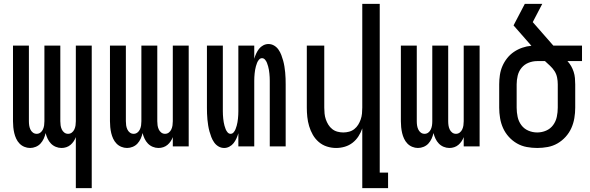

<svg xmlns="http://www.w3.org/2000/svg" viewBox="-20 -755 3040 990"><path d="M371 215V-48Q367 -37 360 -26.5Q353 -16 343.5 -8Q334 0 322 4Q310 8 297 8Q282 8 267.5 2Q253 -4 242.5 -15Q232 -26 225.5 -40Q219 -54 215 -69Q212 -54 205.5 -40Q199 -26 189 -15Q179 -4 164.5 2Q150 8 135 8Q120 8 105.5 2Q91 -4 80.5 -15Q70 -26 63.5 -40Q57 -54 53.5 -69Q50 -84 48.5 -99.5Q47 -115 47 -130V-520H129V-130Q129 -119 130.5 -108.5Q132 -98 136.5 -88Q141 -78 149.5 -71.5Q158 -65 169 -65Q180 -65 188.5 -71.5Q197 -78 201.5 -88Q206 -98 207.5 -108.5Q209 -119 209 -130V-520H291V-130Q291 -119 292.5 -108.5Q294 -98 298.5 -88Q303 -78 311.5 -71.5Q320 -65 331 -65Q342 -65 350.5 -71.5Q359 -78 363.5 -88Q368 -98 369.5 -108.5Q371 -119 371 -130V-520H453V215Z M635 8Q620 8 605.5 2Q591 -4 580.5 -15Q570 -26 563.5 -40Q557 -54 553.5 -69Q550 -84 548.5 -99.5Q547 -115 547 -130V-520H629V-130Q629 -119 630.5 -108.5Q632 -98 636.5 -88Q641 -78 649.5 -71.5Q658 -65 669 -65Q680 -65 688.5 -71.5Q697 -78 701.5 -88Q706 -98 707.5 -108.5Q709 -119 709 -130V-520H791V-130Q791 -119 792.5 -108.5Q794 -98 798.5 -88Q803 -78 811.5 -71.5Q820 -65 831 -65Q842 -65 850.5 -71.5Q859 -78 863.5 -88Q868 -98 869.5 -108.5Q871 -119 871 -130V-520H953V0H871V-48Q867 -37 860 -26.5Q853 -16 843.5 -8Q834 0 822 4Q810 8 797 8Q782 8 767.5 2Q753 -4 742.5 -15Q732 -26 725.5 -40Q719 -54 715 -69Q712 -54 705.5 -40Q699 -26 689 -15Q679 -4 664.5 2Q650 8 635 8Z M1136 8Q1120 8 1106.5 0Q1093 -8 1084 -21Q1075 -34 1069.5 -48.5Q1064 -63 1060 -77.5Q1056 -92 1053.5 -107.5Q1051 -123 1049.5 -138.5Q1048 -154 1047.5 -169.5Q1047 -185 1047 -200V-520H1129V-200Q1129 -191 1129 -181.5Q1129 -172 1129.5 -162.5Q1130 -153 1131 -143.5Q1132 -134 1133.5 -125Q1135 -116 1137.5 -107Q1140 -98 1143.5 -89Q1147 -80 1153.5 -72.5Q1160 -65 1169 -65Q1178 -65 1184.5 -72.5Q1191 -80 1194.5 -89Q1198 -98 1200.5 -107Q1203 -116 1204.5 -125Q1206 -134 1207 -143.5Q1208 -153 1208.5 -162.5Q1209 -172 1209 -181.5Q1209 -191 1209 -200V-520H1291V-452Q1295 -466 1301 -479Q1307 -492 1315.5 -503Q1324 -514 1337 -521Q1350 -528 1364 -528Q1380 -528 1393.5 -520Q1407 -512 1416 -499Q1425 -486 1430.5 -471.5Q1436 -457 1440 -442.5Q1444 -428 1446.5 -412.5Q1449 -397 1450.5 -381.5Q1452 -366 1452.5 -350.5Q1453 -335 1453 -320V0H1371V-320Q1371 -329 1371 -338.5Q1371 -348 1370.5 -357.5Q1370 -367 1369 -376.5Q1368 -386 1366.5 -395Q1365 -404 1362.5 -413Q1360 -422 1356.5 -431Q1353 -440 1346.5 -447.5Q1340 -455 1331 -455Q1322 -455 1315.5 -447.5Q1309 -440 1305.5 -431Q1302 -422 1299.5 -413Q1297 -404 1295.5 -395Q1294 -386 1293 -376.5Q1292 -367 1291.5 -357.5Q1291 -348 1291 -338.5Q1291 -329 1291 -320V0H1209V-68Q1205 -54 1199 -41Q1193 -28 1184.5 -17Q1176 -6 1163 1Q1150 8 1136 8Z M1848 215V-93Q1841 -72 1828.5 -52.5Q1816 -33 1798 -19Q1780 -5 1758 1.5Q1736 8 1713 8Q1689 8 1665.5 0.5Q1642 -7 1623.5 -23Q1605 -39 1593 -60Q1581 -81 1574 -104.5Q1567 -128 1564.5 -152Q1562 -176 1562 -200V-520H1652V-200Q1652 -185 1653.5 -169.5Q1655 -154 1660 -139.5Q1665 -125 1673 -112Q1681 -99 1693 -89.5Q1705 -80 1720 -76Q1735 -72 1750 -72Q1765 -72 1780 -76Q1795 -80 1807 -89.5Q1819 -99 1827 -112Q1835 -125 1840 -139.5Q1845 -154 1846.5 -169.5Q1848 -185 1848 -200V-735H1938V135H1981V215Z M2135 8Q2120 8 2105.5 2Q2091 -4 2080.5 -15Q2070 -26 2063.5 -40Q2057 -54 2053.5 -69Q2050 -84 2048.5 -99.5Q2047 -115 2047 -130V-520H2129V-130Q2129 -119 2130.5 -108.5Q2132 -98 2136.5 -88Q2141 -78 2149.5 -71.5Q2158 -65 2169 -65Q2180 -65 2188.5 -71.5Q2197 -78 2201.5 -88Q2206 -98 2207.5 -108.5Q2209 -119 2209 -130V-520H2291V-130Q2291 -119 2292.5 -108.5Q2294 -98 2298.5 -88Q2303 -78 2311.5 -71.5Q2320 -65 2331 -65Q2342 -65 2350.5 -71.5Q2359 -78 2363.5 -88Q2368 -98 2369.5 -108.5Q2371 -119 2371 -130V-520H2453V0H2371V-48Q2367 -37 2360 -26.5Q2353 -16 2343.5 -8Q2334 0 2322 4Q2310 8 2297 8Q2282 8 2267.5 2Q2253 -4 2242.5 -15Q2232 -26 2225.5 -40Q2219 -54 2215 -69Q2212 -54 2205.5 -40Q2199 -26 2189 -15Q2179 -4 2164.5 2Q2150 8 2135 8Z M2750 8Q2723 8 2696 3Q2669 -2 2645.5 -15.5Q2622 -29 2603.5 -49.5Q2585 -70 2574 -94.5Q2563 -119 2558.5 -146Q2554 -173 2554 -200V-320Q2554 -344 2557.5 -368Q2561 -392 2570.5 -414Q2580 -436 2595 -455Q2610 -474 2630 -487.5Q2650 -501 2673 -509Q2696 -517 2720 -519L2628 -624L2686 -735H2776L2727 -641L2833 -520H2981V-440H2906Q2917 -428 2925 -414Q2933 -400 2938 -384.5Q2943 -369 2944.5 -352.5Q2946 -336 2946 -320V-200Q2946 -173 2941.5 -146Q2937 -119 2926 -94.5Q2915 -70 2896.5 -49.5Q2878 -29 2854.5 -15.5Q2831 -2 2804 3Q2777 8 2750 8ZM2750 -72Q2774 -72 2796 -81.5Q2818 -91 2832 -110Q2846 -129 2851 -152.5Q2856 -176 2856 -200V-320Q2856 -338 2852.5 -355.5Q2849 -373 2839.5 -388Q2830 -403 2816.5 -415.5Q2803 -428 2790 -440H2750Q2727 -440 2705.5 -431.5Q2684 -423 2669.5 -405.5Q2655 -388 2649.5 -365.5Q2644 -343 2644 -320V-200Q2644 -176 2649 -152.5Q2654 -129 2668 -110Q2682 -91 2704 -81.5Q2726 -72 2750 -72Z"/></svg>

Font: Iosevka Term Curly Medium
Style: Regular
Weight: 500
Designer: Belleve Invis
Foundry: Belleve Invis
Version: Version 32.3.0